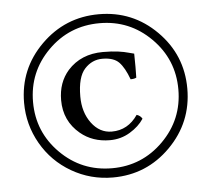

<svg xmlns="http://www.w3.org/2000/svg" viewBox="-45 -636 730 662"><g transform="rotate(-5 320.0 -305.5)"><path d="M439 -216Q422 -190 390.5 -171Q359 -152 321 -152Q261 -152 219 -187Q165 -232 165 -304Q165 -365 201 -406Q247 -457 323 -457Q354 -457 375.5 -454Q397 -451 410.5 -447Q424 -443 430 -442Q431 -392 430 -359Q423 -355 410 -355Q395 -396 376.5 -415Q358 -434 319 -434Q283 -434 257.5 -406Q232 -378 232 -311Q232 -256 260 -218.5Q288 -181 330 -181Q386 -181 420 -231Q433 -227 439 -216ZM320 -23Q243 -23 177.5 -61Q112 -99 74.5 -164.5Q37 -230 37 -306Q37 -423 120 -505.5Q203 -588 320 -588Q437 -588 519.5 -505.5Q602 -423 602 -306Q602 -189 519.5 -106Q437 -23 320 -23ZM320 -557Q215 -557 141.5 -483.5Q68 -410 68 -306Q68 -202 141.5 -128.5Q215 -55 320 -55Q424 -55 497.5 -128.5Q571 -202 571 -306Q571 -410 497.5 -483.5Q424 -557 320 -557Z"/></g></svg>

Font: Libertinus Mono
Style: Regular
Weight: 400
Designer: Philipp H. Poll
Foundry: Khaled Hosny
Version: Version 6.7